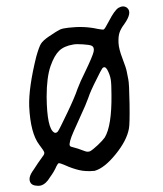

<svg xmlns="http://www.w3.org/2000/svg" viewBox="-20 -603 521 613"><path d="M272.5 -457Q266.6 -460 245.1 -461.4Q223.6 -462.9 213.9 -460.9Q184.6 -456.1 168.9 -440.9Q153.3 -425.8 141.6 -392.6Q128.9 -356.4 128.9 -293.9Q129.9 -192.4 153.3 -179.7Q159.2 -176.8 165 -183.6Q169.9 -190.4 194.3 -241.7Q218.8 -293 227.5 -319.3Q235.4 -340.8 252.9 -376Q275.4 -422.9 278.8 -437.5Q282.2 -452.1 272.5 -457ZM322.3 -380.9Q314.5 -393.6 306.6 -384.8Q301.8 -377.9 288.1 -349.6Q268.6 -311.5 261.7 -290Q254.9 -270.5 236.3 -230.5Q222.7 -200.2 214.8 -182.6Q207 -165 204.1 -153.8Q201.2 -142.6 202.6 -138.7Q204.1 -134.8 210 -133.8Q226.6 -129.9 252 -120.1Q259.8 -117.2 267.6 -120.1Q276.4 -125 292 -139.6Q307.6 -154.3 314.5 -164.1Q336.9 -201.2 335.9 -299.8Q335.9 -335 333.5 -349.6Q331.1 -364.3 322.3 -380.9ZM116.2 -103.5Q123 -111.3 121.1 -117.2Q119.1 -123 105.5 -140.6Q77.1 -177.7 73.2 -263.7Q71.3 -323.2 95.7 -421.9Q104.5 -453.1 110.8 -463.4Q117.2 -473.6 135.7 -486.3Q163.1 -504.9 171.9 -508.8Q180.7 -512.7 199.2 -514.6Q248 -520.5 292 -510.7Q307.6 -507.8 311 -508.8Q314.5 -509.8 328.1 -536.1Q345.7 -570.3 358.4 -578.1Q374 -586.9 385.7 -578.1Q403.3 -563.5 377 -526.4Q365.2 -510.7 361.3 -498Q357.4 -485.4 358.4 -465.8Q359.4 -446.3 371.1 -416Q382.8 -385.7 384.8 -374Q386.7 -363.3 389.6 -349.6Q392.6 -336.9 393.6 -271.5Q394.5 -206.1 391.6 -192.4Q384.8 -154.3 349.1 -110.4Q313.5 -66.4 282.2 -57.6Q253.9 -54.7 231.9 -60.1Q210 -65.4 188.5 -75.2Q172.9 -82 168 -82Q165 -82 160.2 -72.3Q153.3 -55.7 139.6 -37.1Q127 -15.6 110.4 -10.7Q101.6 -8.8 91.8 -10.7Q82 -12.7 78.1 -18.6Q67.4 -34.2 86.9 -60.5Q100.6 -82 116.2 -103.5Z"/></svg>

Font: JasonHandwriting1
Style: Regular
Weight: 400
Version: Version 1.48.20